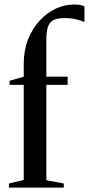

<svg xmlns="http://www.w3.org/2000/svg" viewBox="-20 -850 402 870"><path d="M20.5 0V-18.5L87.5 -34.5V-465.5H23.5V-484L87.5 -502.5V-559.5Q87.5 -621 107 -670.8Q126.5 -720.5 159.2 -756Q192 -791.5 232.2 -810.5Q272.5 -829.5 314 -829.5Q332.5 -829.5 344.5 -827Q356.5 -824.5 362.5 -821.5V-749.5Q350 -756.5 326 -762.2Q302 -768 271 -768Q242 -768 224.2 -760Q206.5 -752 198.2 -731Q190 -710 190 -670V-502.5H286.5V-465.5H190V-33.5L269 -18.5V0Z"/></svg>

Font: Merriweather 144pt Medium
Style: Regular
Weight: 500
Version: Version 2.100